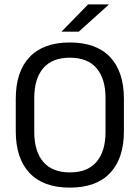

<svg xmlns="http://www.w3.org/2000/svg" viewBox="-20 -845 638 877"><path d="M299 12Q178 12 115 -54.8Q52 -121.5 52 -246V-393.5Q52 -517.5 115 -584.2Q178 -651 299 -651Q420 -651 483 -584.2Q546 -517.5 546 -393.5V-246Q546 -121.5 483 -54.8Q420 12 299 12ZM299 -57.5Q380 -57.5 421 -105.8Q462 -154 462 -242.5V-397Q462 -485.5 421 -533.5Q380 -581.5 299 -581.5Q218.5 -581.5 177.5 -533.5Q136.5 -485.5 136.5 -397V-242.5Q136.5 -154 177.5 -105.8Q218.5 -57.5 299 -57.5ZM382.5 -825H476.5V-823.5L340 -700.5H262V-701.5Z"/></svg>

Font: Anek Tamil Medium
Style: Regular
Weight: 400
Version: Version 1.003